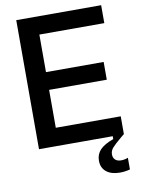

<svg xmlns="http://www.w3.org/2000/svg" viewBox="-103 -832 825 1118"><g transform="rotate(-10 309.0 -273.5)"><path d="M575 0H73V-763H575V-657H191V-435H532V-330H191V-106H575ZM405 127Q405 89 429.5 63Q454 37 509 17V0H574L558 13Q515 49 500.5 66Q486 83 486 104Q486 124 498.5 135.5Q511 147 533 147Q554 147 574 139V208Q545 216 514 216Q463 216 434 192.5Q405 169 405 127Z"/></g></svg>

Font: Open Sauce Sans Medium
Style: Regular
Weight: 500
Designer: Alfredo Marco Pradil
Foundry: Creative Sauce Fz LLC
Version: Version 1.477